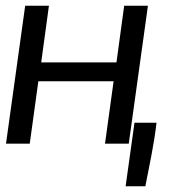

<svg xmlns="http://www.w3.org/2000/svg" viewBox="-20 -502 595 671"><path d="M450 -73 419 149H488C502 76 518 5 527 -73ZM377 -218 347 0H430L497 -482H414L387 -284H124L151 -482H68L1 0H84L114 -218Z"/></svg>

Font: Cantarell
Style: Oblique
Weight: 400
Italic angle: -8°
Designer: Dave Crossland
Version: Version 0.024